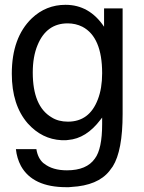

<svg xmlns="http://www.w3.org/2000/svg" viewBox="-20 -559 596 797"><path d="M412 -524H489V-86Q489 67 448 132L434 151Q386 211 277 217Q272 218 266 218Q260 218 255 218Q116 218 67 130Q50 98 46 60H131Q137 98 160 118L163 120Q198 148 258 148Q340 148 374 99Q404 59 404 -44V-71L397 -62Q338 16 263 22Q258 23 254 23Q250 23 245 23H236Q154 19 95 -47Q29 -123 29 -253Q29 -403 112 -483Q171 -539 252 -539Q351 -539 412 -448ZM261 -462Q173 -462 136 -372Q116 -324 116 -258Q116 -118 194 -72Q222 -54 262 -54Q351 -54 386 -146Q404 -192 404 -255Q404 -405 322 -448Q294 -462 261 -462Z"/></svg>

Font: Ekushey Lalsalu
Style: Regular
Weight: 400
Designer: Al Mamun Sumon
Foundry: Al Mamun Sumon
Version: Version 1.0